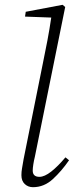

<svg xmlns="http://www.w3.org/2000/svg" viewBox="-20 -765 307 798"><path d="M117 13Q97 13 83 0Q69 -13 69 -37Q69 -51 71.5 -65Q74 -79 78 -103L158 -501Q168 -549 177 -596.5Q186 -644 193 -692L84 -696L87 -716L240 -745L251 -736L125 -114Q121 -98 118.5 -82Q116 -66 116 -56Q116 -30 144 -30Q165 -30 193 -52Q221 -74 252 -111L267 -99Q236 -54 199.5 -20.5Q163 13 117 13Z"/></svg>

Font: Source Serif Pro Light
Style: Italic
Weight: 300
Italic angle: -12°
Designer: Frank Grießhammer
Foundry: Adobe Systems Incorporated
Version: Version 3.001;hotconv 1.0.111;makeotfexe 2.5.65597